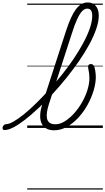

<svg xmlns="http://www.w3.org/2000/svg" viewBox="-221 -1039 855 1559"><path d="M-184 17Q-195 17 -198.5 9.5Q-202 2 -199.5 -7Q-197 -16 -189 -23.5Q-181 -31 -170 -31Q-148 -31 -111 -52Q-74 -73 -27.5 -110.5Q19 -148 70.5 -198.5Q122 -249 176 -308.5Q230 -368 281.5 -432Q333 -496 377 -561.5Q421 -627 455 -690Q489 -753 508.5 -809.5Q528 -866 528 -911Q528 -922 536 -928Q544 -934 554.5 -934Q565 -934 573 -928Q581 -922 581 -911Q581 -865 561 -806Q541 -747 505.5 -681Q470 -615 422.5 -546Q375 -477 320 -408.5Q265 -340 207 -277.5Q149 -215 92 -161.5Q35 -108 -17 -67.5Q-69 -27 -111.5 -5Q-154 17 -184 17ZM218 19Q178 19 152 2.5Q126 -14 114.5 -42.5Q103 -71 105.5 -109.5Q108 -148 122 -193L316 -791Q355 -910 396 -964.5Q437 -1019 491 -1019Q521 -1019 541 -1005Q561 -991 571 -967Q581 -943 581 -911Q581 -899 573 -892.5Q565 -886 554.5 -886Q544 -886 536 -892.5Q528 -899 528 -911Q528 -929 524 -942Q520 -955 511 -962Q502 -969 487 -969Q466 -969 446.5 -949Q427 -929 406.5 -885.5Q386 -842 363 -769L176 -193Q165 -159 160.5 -129.5Q156 -100 160.5 -77.5Q165 -55 181.5 -42.5Q198 -30 229 -30Q267 -30 306 -54.5Q345 -79 381 -119Q417 -159 445 -208Q473 -257 489 -308.5Q505 -360 505 -405Q505 -423 502.5 -443.5Q500 -464 495 -487Q494 -498 495.5 -505Q497 -512 503 -515.5Q509 -519 518 -519Q528 -519 535 -512.5Q542 -506 547 -490Q550 -480 552 -467.5Q554 -455 555.5 -442Q557 -429 557 -415Q557 -363 539 -303.5Q521 -244 489.5 -187Q458 -130 415 -83.5Q372 -37 322 -9Q272 19 218 19ZM0 490H614V500H0ZM0 -20H614V0H0ZM0 -505H614V-500H0ZM0 -1010H614V-1000H0Z"/></svg>

Font: Playwrite US Trad Guides
Style: Regular
Weight: 400
Designer: Veronika Burian, José Scaglione
Foundry: TypeTogether
Version: Version 1.003